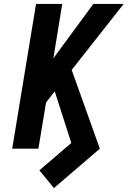

<svg xmlns="http://www.w3.org/2000/svg" viewBox="-20 -755 648 975"><path d="M254 200 180 110 342 -29 258 -291 214 -235 175 0H42L163 -735H296L251 -459L454 -735H608L344 -400L487 0Z"/></svg>

Font: Iosevka Aile Extrabold
Style: Italic
Weight: 800
Italic angle: -9°
Designer: Belleve Invis
Foundry: Belleve Invis
Version: Version 31.1.0; ttfautohint (v1.8.4)